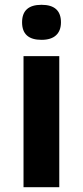

<svg xmlns="http://www.w3.org/2000/svg" viewBox="-20 -780 345 800"><path d="M72 -687Q72 -760 153 -760Q234 -760 234 -687Q234 -652 213.5 -633Q193 -614 153 -614Q72 -614 72 -687ZM78 -546H227V0H78Z"/></svg>

Font: OpenSansMMV
Style: Bold
Weight: 700
Foundry: Ascender Corporation
Version: Version 4.001